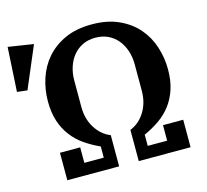

<svg xmlns="http://www.w3.org/2000/svg" viewBox="-120 -827 1017 945"><g transform="rotate(-15 389.0 -355.0)"><path d="M-17 -484 -4 -710 125 -690 35 -478ZM110 -140H213V-61H312V-118Q270 -137 234.5 -161.5Q199 -186 173 -220Q147 -254 132.5 -298Q118 -342 118 -400Q118 -458 136 -514Q154 -570 191.5 -613.5Q229 -657 286.5 -683.5Q344 -710 424 -710Q503 -710 561 -683.5Q619 -657 656.5 -613.5Q694 -570 712 -514Q730 -458 730 -400Q730 -342 715.5 -298Q701 -254 675 -220Q649 -186 613.5 -161.5Q578 -137 536 -118V-61H635V-140H738V0H474V-159Q520 -177 549 -223Q578 -269 578 -331V-466Q578 -502 567.5 -534Q557 -566 537.5 -590Q518 -614 489.5 -628Q461 -642 424 -642Q387 -642 358.5 -628Q330 -614 310.5 -590Q291 -566 280.5 -534Q270 -502 270 -466V-331Q270 -269 299 -223Q328 -177 374 -159V0H110Z"/></g></svg>

Font: IBM Plex Serif SmBld
Style: Regular
Weight: 600
Designer: Mike Abbink, Paul van der Laan, Pieter van Rosmalen
Foundry: Bold Monday
Version: Version 3.001